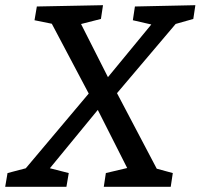

<svg xmlns="http://www.w3.org/2000/svg" viewBox="-39 -720 773 740"><path d="M-19 0 -10 -53 78 -76 44 -52 311 -369 309 -348 153 -643 173 -626 94 -642 103 -695 358 -700 350 -647 260 -624 267 -640 386 -405 365 -408 556 -640 560 -622 473 -642 481 -695 714 -700 706 -647 618 -622 651 -643 401 -348 404 -376 574 -53 546 -75 627 -53 619 0H361L369 -53L462 -75L459 -57L328 -316H354L138 -53L136 -76L226 -53L217 0Z"/></svg>

Font: Bitter Thin Medium
Style: Italic
Weight: 500
Italic angle: -9°
Version: Version 3.021